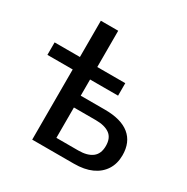

<svg xmlns="http://www.w3.org/2000/svg" viewBox="-161 -845 962 986"><g transform="rotate(30 320.5 -352.5)"><path d="M159 0V-416H9V-490H159V-705H262V-490H428V-416H262V-320H406Q502 -320 551.5 -279.5Q601 -239 601 -162Q601 -112 577.5 -75.5Q554 -39 511 -19.5Q468 0 406 0ZM262 -70H392Q445 -70 474 -92Q503 -114 503 -161Q503 -208 474 -229Q445 -250 392 -250H262Z"/></g></svg>

Font: Nunito Sans 11pt SemiBold
Style: Regular
Weight: 600
Version: Version 3.101;gftools[0.9.27]